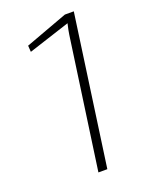

<svg xmlns="http://www.w3.org/2000/svg" viewBox="-132 -760 643 829"><g transform="rotate(-20 189.5 -345.0)"><path d="M215 0H174L259 -601Q261 -617 269 -651L78 -589L76 -618L271 -690H312Z"/></g></svg>

Font: Exo 2.0 Extra Light
Style: Italic
Weight: 250
Italic angle: -8°
Designer: Natanael Gama
Version: Version 1.001;PS 001.001;hotconv 1.0.70;makeotf.lib2.5.58329